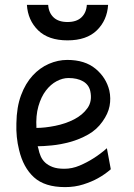

<svg xmlns="http://www.w3.org/2000/svg" viewBox="-20 -755 547 785"><path d="M177 -735Q179 -703 199 -684Q219 -665 256 -665Q293 -665 313 -684Q333 -703 335 -735H422Q418 -672 376 -631Q334 -590 256 -590Q178 -590 136 -631Q94 -672 90 -735ZM243 -65Q275 -65 305.5 -78Q336 -91 361 -107Q390 -125 417 -149L433 -63Q409 -42 380 -26Q355 -12 320.5 -1Q286 10 246 10Q163 10 119 -30Q75 -70 58 -142Q45 -194 47 -251Q48 -317 66 -365.5Q84 -414 113.5 -446Q143 -478 180 -494Q217 -510 255 -510Q327 -510 370.5 -474Q414 -438 427 -385Q434 -353 428 -321.5Q422 -290 399 -258Q376 -225 340.5 -205Q305 -185 266.5 -174.5Q228 -164 192 -160.5Q156 -157 134 -157L137 -147Q140 -131 146.5 -116Q153 -101 165 -90Q177 -79 195.5 -72Q214 -65 243 -65ZM260 -436Q236 -436 211.5 -423Q187 -410 167.5 -384.5Q148 -359 137 -320.5Q126 -282 129 -232Q163 -232 205.5 -240.5Q248 -249 283 -267Q318 -285 338 -313.5Q358 -342 349 -383Q343 -409 319.5 -422.5Q296 -436 260 -436Z"/></svg>

Font: Panefresco 500wt
Style: Regular
Weight: 700
Foundry: Campivisivi & Chank Co
Version: Version 1.001